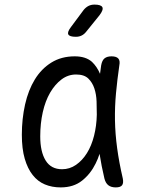

<svg xmlns="http://www.w3.org/2000/svg" viewBox="-20 -805 640 835"><path d="M244 10Q206 10 175 -3Q144 -16 122 -44Q100 -72 87.5 -115Q75 -158 75 -219Q75 -288 89 -350.5Q103 -413 131.5 -459.5Q160 -506 203.5 -533Q247 -560 305 -560Q353 -560 380 -536Q402 -515 415 -484Q417 -502 420 -521Q424 -543 435 -551.5Q446 -560 465 -560Q486 -560 494.5 -550.5Q503 -541 499 -521Q490 -459 484.5 -400Q479 -341 480 -282Q481 -223 489.5 -160.5Q498 -98 514 -29Q518 -9 511 0.5Q504 10 483.5 10Q463 10 451 0.5Q439 -9 434 -29Q421 -84 413 -136Q406 -114 396 -94Q374 -49 337 -19.5Q300 10 244 10ZM250 -69Q283 -69 310.5 -88Q338 -107 358 -139Q378 -171 389 -214.5Q400 -258 401 -306Q401 -333 400 -363.5Q399 -394 390.5 -420Q382 -446 364 -463.5Q346 -481 311 -481Q276 -481 247.5 -459.5Q219 -438 198 -402Q177 -366 166 -317Q155 -268 155 -212Q155 -145 178.5 -107Q202 -69 250 -69ZM310 -645Q282 -645 277 -655.5Q272 -666 289 -688L344 -762Q353 -773 364.5 -779Q376 -785 391 -785Q419 -785 425 -774Q431 -763 413 -739L354 -666Q346 -656 335 -650.5Q324 -645 310 -645Z"/></svg>

Font: Maple Mono Light
Style: Regular
Weight: 300
Monospace: yes
Designer: subframe7536
Version: Version 7.000